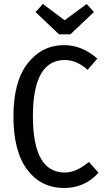

<svg xmlns="http://www.w3.org/2000/svg" viewBox="-20 -925 527 957"><path d="M412 -905 448 -865 331 -754H274L157 -865L194 -905L302 -824ZM300 -700Q389 -700 465 -633L417 -577Q361 -626 303 -626Q144 -626 144 -345Q144 -65 303 -65Q360 -65 423 -118L471 -64Q403 12 299 12Q185 12 116 -79Q47 -170 47 -345Q47 -519 118 -609.5Q189 -700 300 -700Z"/></svg>

Font: Fira Sans Condensed
Style: Regular
Weight: 400
Width: 3
Designer: Carrois Corporate & Edenspiekermann AG
Foundry: Carrois Corporate GbR & Edenspiekermann AG
Version: Version 4.202;PS 004.202;hotconv 1.0.88;makeotf.lib2.5.64775